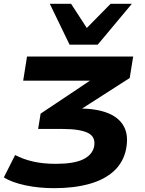

<svg xmlns="http://www.w3.org/2000/svg" viewBox="-55 -791 755 1002"><path d="M228 191Q147 191 77 176Q7 161 -35 135L24 18Q65 40 117.5 52Q170 64 236 64Q330 64 378 41Q426 18 436 -25Q446 -76 404.5 -97Q363 -118 272 -118H144L157 -198L470 -407L460 -370H66L86 -496H640L622 -384L332 -198L283 -225H353Q445 -225 505 -202Q565 -179 591 -132Q617 -85 603 -13Q589 56 539.5 101.5Q490 147 410.5 169Q331 191 228 191ZM308 -558 205 -771H316L398 -645L522 -771H633L455 -558Z"/></svg>

Font: Nunito Sans 10pt Expanded ExtraBold
Style: Italic
Weight: 800
Width: 7
Italic angle: -9°
Designer: Vernon Adams
Foundry: Vernon Adams
Version: Version 3.101;gftools[0.9.27]